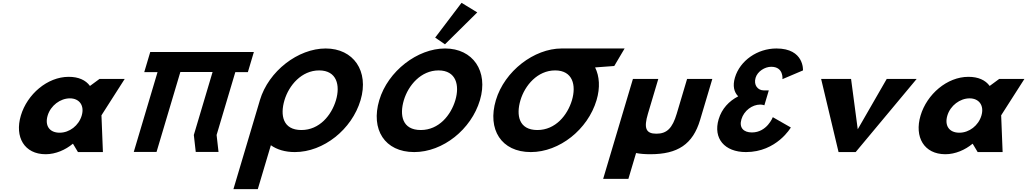

<svg xmlns="http://www.w3.org/2000/svg" viewBox="-20 -1067 7207 1347"><path d="M126.2 -256C81.6 -106 150.5 15 300.5 15C370.5 15 439.8 -16 490.3 -58H492.3L527 0H702L691.8 -258L854.8 -513H677.8L611.2 -464C581.4 -505 531.2 -528 462.2 -528C312.2 -528 170.9 -406 126.2 -256ZM314.2 -256C335.4 -327 403.3 -377 470.3 -377C536.3 -377 574.4 -327 553.2 -256C532.4 -186 467.5 -136 398.5 -136C326.5 -136 293.4 -186 314.2 -256Z M1245.3 -561.9H1471.4L1339.8 -120L1353.3 -0.9H1513.1L1499.6 -120L1630.9 -561H1719L1761 -702H1672.9L1672.9 -702.1H1513.1H1287H1127.2L1127.2 -702H1034L992 -561H1085.2L918.4 -0.9H1078.2Z M1975.7 -363.9C2006.9 -468.5 2095.8 -573 2219 -573C2343.1 -573 2368.1 -468.5 2337 -363.9C2305.9 -259.4 2222 -154.8 2094.5 -154.8C1963.6 -154.8 1944.6 -259.4 1975.7 -363.9ZM1803.2 -363.9C1802 -359.8 1800.8 -355.7 1799.7 -351.7L1617.6 260H1788.6L1880.3 -48.1C1923.3 -17.5 1980 -0.1 2048.5 -0.1C2249.9 -0.1 2448.5 -159.1 2509.5 -363.9C2570.5 -568.8 2459.5 -726.9 2264.9 -726.9C2071.9 -726.9 1864.2 -568.8 1803.2 -363.9Z M3033 -803.2 3101.7 -756.1 3328.3 -980 3218 -1047.2ZM2640.7 -363.9C2579.7 -159.1 2678.6 -0.1 2886 -0.1C3087.4 -0.1 3286 -159.1 3347 -363.9C3408 -568.8 3297 -726.9 3102.4 -726.9C2909.4 -726.9 2701.7 -568.8 2640.7 -363.9ZM2813.2 -363.9C2844.4 -468.5 2933.3 -573 3056.5 -573C3180.6 -573 3205.6 -468.5 3174.5 -363.9C3143.4 -259.4 3059.5 -154.8 2932 -154.8C2801.1 -154.8 2782.1 -259.4 2813.2 -363.9Z M3631.3 -363.9C3662.4 -468.4 3751.2 -572.8 3874.2 -573L3874.2 -573L3874.5 -573H3874.6C3998.7 -573 4023.7 -468.5 3992.6 -363.9C3961.4 -259.4 3877.6 -154.8 3750.1 -154.8C3619.2 -154.8 3600.2 -259.4 3631.3 -363.9ZM3920.1 -727 3920 -726.9C3727.2 -726.6 3519.7 -568.6 3458.8 -363.9C3397.8 -159.1 3496.7 -0.1 3704 -0.1C3905.5 -0.1 4104.1 -159.1 4165.1 -363.9C4191.4 -452.3 4185.7 -531.9 4155.1 -594L4289.4 -604L4362.1 -727Z M4598.3 -513H4420.3L4211.5 188H4388.5L4442.5 6.6C4470.8 12.3 4503.9 15 4542 15C4734 15 4840.6 -54 4891.8 -226L4977.3 -513H4800.3L4727.6 -269C4697.5 -168 4658.9 -129 4584.9 -129C4510.9 -129 4495.5 -168 4525.6 -269Z M5469.4 -511.8C5469.4 -511.8 5479.1 -598.5 5390.7 -598.5C5345.6 -598.5 5294.3 -566.2 5280.9 -521.2C5265.8 -470.2 5296.3 -432.8 5338.8 -432.8H5373.6L5342.5 -328.2C5342.5 -328.2 5330.4 -333.3 5313.4 -333.3C5257.3 -333.3 5199.6 -290.8 5181.6 -230.5C5163.9 -171 5196.5 -137.8 5255.2 -137.8C5360.6 -137.8 5401.8 -244.9 5401.8 -244.9L5528.2 -172.7C5528.2 -172.7 5429.2 -0.1 5213.3 -0.1C5062.9 -0.1 4981.8 -96.2 5021.8 -230.5C5043.8 -304.4 5094.6 -358 5158.9 -391.1C5129.5 -420.9 5118.9 -465.1 5136.1 -522.9C5171.5 -641.9 5293.7 -726.9 5427.2 -726.9C5623.5 -726.9 5613.4 -573 5613.4 -573Z M5950.8 -513H5740.8L5863 0H5983L6410.8 -513H6200.8L5997.6 -160Z M6438.2 -256C6393.6 -106 6462.5 15 6612.5 15C6682.5 15 6751.8 -16 6802.3 -58H6804.3L6839 0H7014L7003.8 -258L7166.8 -513H6989.8L6923.2 -464C6893.4 -505 6843.2 -528 6774.2 -528C6624.2 -528 6482.9 -406 6438.2 -256ZM6626.2 -256C6647.4 -327 6715.3 -377 6782.3 -377C6848.3 -377 6886.4 -327 6865.2 -256C6844.4 -186 6779.5 -136 6710.5 -136C6638.5 -136 6605.4 -186 6626.2 -256Z"/></svg>

Font: Hussar
Style: BdOblThree
Weight: 700
Foundry: Cannot Into Space Fonts
Version: Version 2.00